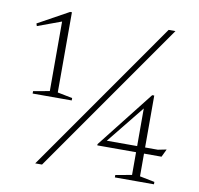

<svg xmlns="http://www.w3.org/2000/svg" viewBox="-76 -752 864 832"><g transform="rotate(10 356.0 -336.0)"><path d="M139.5 -319.5V-625.5L35 -587L31.5 -598L166.5 -672.5H174.5V-319.5L240 -306.5V-296H68V-306.5ZM131.5 0 600.5 -670H630.5L161.5 0ZM579.5 -379H588.5V-150.5H644.5L682 -158L665.5 -123.5H588.5V-23.5L654 -10.5V0H482V-10.5L553.5 -23.5V-123.5H383V-129ZM553.5 -150.5V-316L420 -150.5Z"/></g></svg>

Font: Newsreader 16pt ExtraLight
Style: Regular
Weight: 275
Designer: Hugues Gentile
Foundry: Production Type
Version: Version 1.003; ttfautohint (v1.8.3)